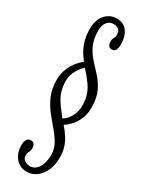

<svg xmlns="http://www.w3.org/2000/svg" viewBox="-234 -746 741 970"><g transform="rotate(30 137.0 -260.5)"><path d="M123 189Q96.5 189 76 175.8Q55.5 162.5 44.2 139Q33 115.5 33 84Q33 63.5 40.8 51.8Q48.5 40 63 40Q76.5 40 82.8 49Q89 58 89 72Q89 83.5 86.2 89.8Q83.5 96 80.5 101.5Q77.5 107 77.5 117.5Q77.5 139 93.2 147.8Q109 156.5 122 156.5Q142.5 156.5 157.5 143.2Q172.5 130 180.5 107Q188.5 84 188.5 55Q188.5 19 171.8 -10.8Q155 -40.5 130.2 -69Q105.5 -97.5 80.8 -129Q56 -160.5 39.2 -199.5Q22.5 -238.5 22.5 -290.5Q22.5 -319 30.2 -343Q38 -367 50 -385.8Q62 -404.5 74.5 -417.5Q87 -430.5 96.5 -437Q76 -463 63.2 -488Q50.5 -513 44.5 -540Q38.5 -567 38.5 -596.5Q38.5 -632.5 51 -657.8Q63.5 -683 84.8 -696.5Q106 -710 131.5 -710Q172 -710 193.2 -681.2Q214.5 -652.5 214.5 -605Q214.5 -585 208 -573Q201.5 -561 187 -561Q174 -561 167.5 -570Q161 -579 161 -593Q161 -604 163.8 -610Q166.5 -616 169.5 -621.8Q172.5 -627.5 172.5 -638Q172.5 -654 166.2 -662.5Q160 -671 150.5 -674.2Q141 -677.5 131.5 -677.5Q108 -677.5 94 -659.5Q80 -641.5 80 -610.5Q80 -559 96.8 -524.5Q113.5 -490 138.2 -463.5Q163 -437 187.5 -409.8Q212 -382.5 228.8 -346Q245.5 -309.5 245.5 -254Q245.5 -216 232.2 -187Q219 -158 200.8 -138.8Q182.5 -119.5 167 -110Q186.5 -87.5 201.2 -65Q216 -42.5 224.5 -16Q233 10.5 233 45.5Q233 87 218 119.5Q203 152 178.2 170.5Q153.5 189 123 189ZM145 -135Q168 -147 184 -176.2Q200 -205.5 200 -239.5Q200 -273 192.2 -299Q184.5 -325 166 -351.8Q147.5 -378.5 115.5 -413.5Q95.5 -396 80.2 -368Q65 -340 65 -309.5Q65 -283 69.8 -261.8Q74.5 -240.5 84.2 -221.2Q94 -202 109.2 -181.5Q124.5 -161 145 -135Z"/></g></svg>

Font: Imbue Thin 10pt Light
Style: Regular
Weight: 300
Version: Version 1.102